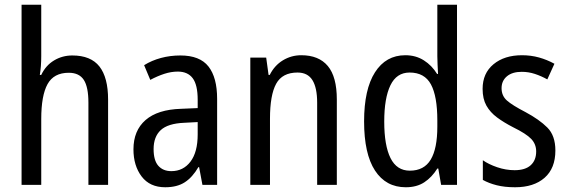

<svg xmlns="http://www.w3.org/2000/svg" viewBox="-20 -780 2399 810"><path d="M154 -543Q154 -500 148 -464H154Q173 -504 208 -525Q243 -546 285 -546Q363 -546 399.5 -499.5Q436 -453 436 -360V0H353V-347Q353 -413 333.5 -443Q314 -473 270 -473Q207 -473 180.5 -425Q154 -377 154 -278V0H71V-760H154Z M741 -546Q823 -546 859.5 -499.5Q896 -453 896 -363V0H834L820 -75H817Q792 -32 759.5 -11Q727 10 677 10Q612 10 577.5 -35.5Q543 -81 543 -150Q543 -229 594 -273.5Q645 -318 744 -321L814 -324V-359Q814 -422 793 -450Q772 -478 730 -478Q702 -478 673 -468.5Q644 -459 614 -443L588 -505Q620 -525 659 -535.5Q698 -546 741 -546ZM757 -262Q688 -259 658 -231Q628 -203 628 -151Q628 -103 648 -80.5Q668 -58 703 -58Q753 -58 783.5 -98Q814 -138 814 -213V-265Z M1251 -547Q1325 -547 1363 -501.5Q1401 -456 1401 -360V0H1318V-347Q1318 -410 1298 -442Q1278 -474 1235 -474Q1171 -474 1145 -426.5Q1119 -379 1119 -279V0H1036V-537H1103L1113 -464H1118Q1138 -504 1173.5 -525.5Q1209 -547 1251 -547Z M1692 10Q1608 10 1562 -60.5Q1516 -131 1516 -268Q1516 -403 1562 -475Q1608 -547 1690 -547Q1734 -547 1768 -525.5Q1802 -504 1824 -468H1828Q1827 -487 1826 -507.5Q1825 -528 1825 -543V-760H1908V0H1841L1829 -69H1825Q1802 -32 1770 -11Q1738 10 1692 10ZM1709 -60Q1769 -60 1797 -106.5Q1825 -153 1825 -246V-272Q1825 -374 1798 -424Q1771 -474 1708 -474Q1653 -474 1627 -420Q1601 -366 1601 -267Q1601 -166 1627.5 -113Q1654 -60 1709 -60Z M2323 -145Q2323 -70 2277.5 -30Q2232 10 2153 10Q2109 10 2075.5 1.5Q2042 -7 2017 -21V-104Q2041 -87 2077.5 -74.5Q2114 -62 2151 -62Q2196 -62 2219 -83Q2242 -104 2242 -141Q2242 -172 2221 -194Q2200 -216 2145 -243Q2106 -263 2077 -284.5Q2048 -306 2032 -334.5Q2016 -363 2016 -405Q2016 -471 2062 -509Q2108 -547 2182 -547Q2220 -547 2254 -537.5Q2288 -528 2319 -511L2289 -445Q2264 -459 2237 -468Q2210 -477 2181 -477Q2141 -477 2118.5 -458Q2096 -439 2096 -408Q2096 -376 2118.5 -356Q2141 -336 2197 -307Q2255 -276 2289 -242Q2323 -208 2323 -145Z"/></svg>

Font: Noto Sans Myanmar Condensed
Style: Regular
Weight: 400
Width: 3
Designer: Monotype Design Team
Foundry: Monotype Imaging Inc.
Version: Version 2.107; ttfautohint (v1.8.4.7-5d5b)